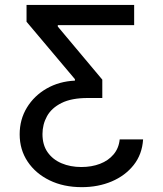

<svg xmlns="http://www.w3.org/2000/svg" viewBox="-20 -566 660 777"><path d="M311 191.4Q237.3 191.4 180.7 163.8Q124 136.2 91.8 87.9Q59.6 39.6 59.6 -22.5Q59.6 -82.5 88.9 -130.6Q118.2 -178.7 168.9 -207.8Q219.7 -236.8 283.2 -239.7V-245.6L87.4 -478V-545.9H522.9V-464.4H213.9V-458.5L394 -243.7V-169.4H335Q269.5 -169.4 229 -149.2Q188.5 -128.9 170.2 -95.7Q151.9 -62.5 151.9 -23.4Q151.9 20.5 172.6 50Q193.4 79.6 229 94.7Q264.6 109.9 309.1 109.9Q351.1 109.9 384.8 96.9Q418.5 84 439.7 58.8Q460.9 33.7 464.4 -2H559.1Q555.2 58.6 521 101.8Q486.8 145 432.1 168.2Q377.4 191.4 311 191.4Z"/></svg>

Font: Inter Variable LoSnoCo
Style: Regular
Weight: 400
Designer: Rasmus Andersson
Foundry: rsms
Version: Version 4.000;git-a52131595; featfreeze: case,dlig,ss01,ss02